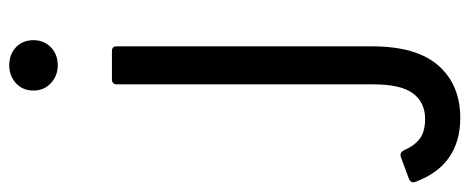

<svg xmlns="http://www.w3.org/2000/svg" viewBox="-440 -448 989 404"><g transform="rotate(-90 54.0 -246.5)"><path d="M118 -619Q96 -619 80.5 -633.5Q65 -648 65 -670Q65 -693 80.5 -707Q96 -721 118 -721Q141 -721 156 -707Q171 -693 171 -670Q171 -648 156 -633.5Q141 -619 118 -619ZM7 228Q-41 228 -75 205Q-109 182 -127 134Q-131 125 -121 120L-75 103Q-66 100 -61 109Q-51 132 -36 143Q-21 154 5 154Q40 154 59 128.5Q78 103 78 45V-495Q78 -505 89 -505H148Q158 -505 158 -495V42Q158 136 117.5 182Q77 228 7 228Z"/></g></svg>

Font: LINE Seed Sans App
Style: Regular
Weight: 400
Designer: LINE VX Design & Dalton Maag Ltd & Sandoll Inc
Foundry: Dalton Maag Ltd
Version: Version 1.003